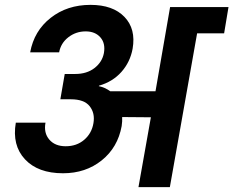

<svg xmlns="http://www.w3.org/2000/svg" viewBox="-20 -769 959 789"><path d="M289 -465Q337 -465 368.5 -489.5Q400 -514 407 -551Q414 -591 392.5 -615.5Q371 -640 332 -640Q292 -640 261 -616Q230 -592 223 -554H104Q120 -642 188 -695.5Q256 -749 352 -749Q444 -749 491.5 -699.5Q539 -650 525 -569Q515 -514 479 -473.5Q443 -433 387 -417L386 -415Q411 -410 433 -394H619L679 -740H919L901 -632H790L678 0H549L600 -287L482 -288Q483 -271 480 -251Q464 -163 398 -110Q332 -57 239 -57Q136 -57 82.5 -114.5Q29 -172 45 -265H167Q159 -223 182.5 -195.5Q206 -168 250 -168Q295 -168 326 -194.5Q357 -221 364 -263Q371 -304 348.5 -332.5Q326 -361 271 -361H228L246 -465Z"/></svg>

Font: Poppins SemiBold
Style: Italic
Weight: 600
Italic angle: -10°
Designer: Ninad Kale (Devanagari), Jonny Pinhorn (Latin)
Foundry: Indian Type Foundry
Version: Version 3.200;PS 1.000;hotconv 16.6.54;makeotf.lib2.5.65590